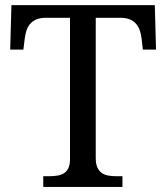

<svg xmlns="http://www.w3.org/2000/svg" viewBox="-20 -734 653 754"><path d="M356 -113.8Q356 -90.3 362.5 -76.2Q369.1 -62 380.1 -54.4Q391.1 -46.9 406.2 -44.4Q421.4 -42 438 -42H460.9V0H149.9V-42H172.9Q189.5 -42 204.3 -44.2Q219.2 -46.4 230.5 -53.2Q241.7 -60.1 248.3 -73.5Q254.9 -86.9 254.9 -108.9V-664.1H159.2Q137.2 -664.1 122.3 -657.5Q107.4 -650.9 97.9 -639.6Q88.4 -628.4 83.7 -613.5Q79.1 -598.6 77.1 -582L71.8 -539.1H20L24.9 -713.9H587.9L592.8 -539.1H541L536.1 -582Q534.2 -598.6 529.3 -613.5Q524.4 -628.4 515.1 -639.6Q505.9 -650.9 490.7 -657.5Q475.6 -664.1 453.1 -664.1H356Z"/></svg>

Font: Droid Serif
Style: Regular
Weight: 400
Designer: Monotype Design team
Foundry: Monotype Imaging Inc.
Version: Version 1.03